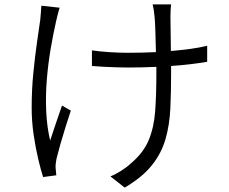

<svg xmlns="http://www.w3.org/2000/svg" viewBox="-20 -797 1040 873"><path d="M251 -762Q247 -749 242.5 -731.5Q238 -714 235 -700Q222 -643 210.5 -576Q199 -509 193 -436.5Q187 -364 190 -293Q193 -222 208 -158Q219 -191 233.5 -234.5Q248 -278 262 -317L302 -294Q291 -261 278 -219.5Q265 -178 254 -139.5Q243 -101 237 -76Q235 -66 233.5 -53.5Q232 -41 233 -32Q234 -25 234.5 -16.5Q235 -8 236 0L176 8Q166 -23 154 -73Q142 -123 133 -184Q124 -245 124 -308Q124 -389 131.5 -464.5Q139 -540 148 -603Q157 -666 163 -707Q165 -724 166 -741Q167 -758 168 -771ZM398 -568Q430 -563 475.5 -560Q521 -557 561 -557Q625 -557 689 -560Q688 -608 686.5 -654Q685 -700 683 -719Q680 -754 674 -777H758Q755 -753 755 -720L757 -565Q802 -569 844 -574.5Q886 -580 922 -589V-516Q887 -510 845 -505Q803 -500 758 -497V-464Q758 -378 754.5 -303.5Q751 -229 732.5 -164.5Q714 -100 670.5 -45.5Q627 9 547 56L482 5Q505 -4 531 -20.5Q557 -37 575 -54Q632 -102 656 -159.5Q680 -217 685.5 -291.5Q691 -366 691 -464V-493Q627 -490 562 -490Q538 -490 507.5 -491Q477 -492 448 -493.5Q419 -495 398 -497Z"/></svg>

Font: Source Han Sans SC Normal
Style: Regular
Weight: 350
Designer: Ryoko NISHIZUKA 西塚涼子 (kana, bopomofo & ideographs); Paul D. Hunt (Latin, Greek & Cyrillic); Sandoll Communications 산돌커뮤니
Foundry: Adobe
Version: Version 2.004;hotconv 1.0.118;makeotfexe 2.5.65603